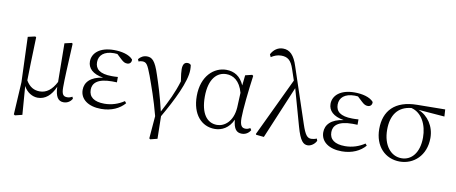

<svg xmlns="http://www.w3.org/2000/svg" viewBox="-81 -1158 4088 1721"><g transform="rotate(10 1963.0 -298.0)"><path d="M285 14C353 14 406 -31 441 -113C445 -24 470 14 520 14C557 14 583 -6 598 -31L591 -49C577 -42 564 -36 545 -36C511 -36 494 -51 494 -117C494 -198 499 -288 510 -517L502 -523L437 -508L441 -157C402 -81 353 -45 293 -45C244 -45 201 -65 167 -123C168 -219 172 -317 178 -517L169 -523L103 -508L118 -98L101 198L112 205L177 189L157 -70C185 -16 236 14 285 14Z M862 14C956 14 1030 -22 1075 -75L1061 -92C1009 -57 948 -37 883 -37C788 -37 741 -74 741 -140C741 -197 782 -246 916 -246C927 -246 936 -246 961 -245V-294C937 -292 922 -292 906 -292C794 -292 754 -332 754 -393C754 -456 801 -498 891 -498L921 -496L965 -455C989 -433 1002 -427 1023 -427C1045 -427 1062 -444 1059 -470C1025 -510 954 -526 886 -526C754 -526 690 -462 690 -388C690 -328 734 -280 832 -265C718 -250 670 -194 670 -126C670 -40 746 14 862 14Z M1334 199 1343 206 1407 190 1403 -15C1497 -177 1589 -362 1589 -469C1589 -486 1588 -499 1586 -513C1578 -521 1571 -526 1555 -526C1528 -526 1512 -507 1512 -462C1512 -437 1515 -414 1524 -353C1491 -245 1452 -166 1394 -56C1362 -193 1328 -298 1302 -375C1263 -496 1233 -521 1187 -521C1155 -521 1130 -506 1111 -483L1119 -463C1130 -468 1141 -470 1153 -470C1190 -470 1202 -453 1239 -355C1271 -266 1312 -155 1351 -6Z M1896 14C1959 14 2024 -18 2060 -99C2068 -15 2094 14 2143 14C2178 14 2205 -5 2221 -32L2210 -49C2196 -41 2185 -36 2167 -36C2134 -36 2116 -56 2116 -125C2116 -199 2135 -379 2154 -514L2144 -522L2082 -507L2072 -413C2038 -492 1980 -526 1908 -526C1798 -526 1687 -434 1687 -249C1687 -82 1776 14 1896 14ZM2068 -345 2062 -210C2053 -80 1976 -25 1910 -25C1816 -25 1759 -106 1759 -255C1759 -422 1833 -488 1915 -488C1977 -488 2039 -452 2068 -345Z M2742 14C2772 14 2806 -10 2820 -41L2813 -60C2795 -52 2775 -49 2763 -49C2728 -49 2707 -72 2676 -166L2510 -663C2479 -762 2437 -802 2376 -802C2329 -802 2292 -776 2268 -731L2279 -707C2306 -724 2335 -737 2370 -737C2427 -737 2461 -714 2487 -634L2520 -536L2268 -6L2272 1L2343 8L2544 -471L2637 -139C2673 -9 2704 14 2742 14Z M3052 14C3146 14 3220 -22 3265 -75L3251 -92C3199 -57 3138 -37 3073 -37C2978 -37 2931 -74 2931 -140C2931 -197 2972 -246 3106 -246C3117 -246 3126 -246 3151 -245V-294C3127 -292 3112 -292 3096 -292C2984 -292 2944 -332 2944 -393C2944 -456 2991 -498 3081 -498L3111 -496L3155 -455C3179 -433 3192 -427 3213 -427C3235 -427 3252 -444 3249 -470C3215 -510 3144 -526 3076 -526C2944 -526 2880 -462 2880 -388C2880 -328 2924 -280 3022 -265C2908 -250 2860 -194 2860 -126C2860 -40 2936 14 3052 14Z M3580 14C3705 14 3815 -80 3815 -242C3815 -346 3756 -436 3666 -472L3905 -453L3901 -517L3645 -514C3444 -512 3349 -407 3349 -243C3349 -84 3448 14 3580 14ZM3601 -477C3698 -453 3749 -349 3749 -234C3749 -95 3681 -18 3590 -18C3495 -18 3420 -104 3420 -249C3420 -380 3478 -465 3601 -477Z"/></g></svg>

Font: Source Han Serif CN Light
Style: Regular
Weight: 300
Designer: Ryoko NISHIZUKA 西塚涼子 (kana & ideographs); Frank Grießhammer (Latin, Greek & Cyrillic); Wenlong ZHANG 张文龙 (bopomofo); San
Foundry: Adobe
Version: Version 2.003;hotconv 1.1.1;makeotfexe 2.6.0